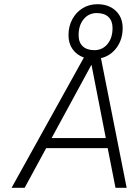

<svg xmlns="http://www.w3.org/2000/svg" viewBox="-20 -891 656 911"><path d="M581 0H528L491 -188H199L97 0H35L378 -618Q344 -630 324.5 -657.5Q305 -685 305 -724Q305 -766 323 -799.5Q341 -833 372 -852Q403 -871 442 -871Q496 -871 529 -840Q562 -809 562 -758Q562 -704 533.5 -665Q505 -626 459 -615ZM353 -724Q353 -690 372.5 -671.5Q392 -653 428 -653Q466 -653 490 -682Q514 -711 514 -758Q514 -792 494.5 -810.5Q475 -829 439 -829Q401 -829 377 -800Q353 -771 353 -724ZM414 -584 225 -236H482Z"/></svg>

Font: Overused Grotesk Light
Style: Italic
Weight: 300
Italic angle: -10°
Version: Version 0.003